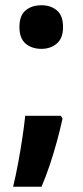

<svg xmlns="http://www.w3.org/2000/svg" viewBox="-20 -819 316 731"><path d="M54 -716Q54 -760 77.5 -779.5Q101 -799 138 -799Q173 -799 196.5 -779.5Q220 -760 220 -716Q220 -673 196 -653Q172 -633 138 -633Q101 -633 77.5 -653Q54 -673 54 -716ZM212 -378 218 -367Q209 -326 196.5 -280Q184 -234 169 -189.5Q154 -145 138 -108H30Q40 -150 49 -198Q58 -246 65 -293Q72 -340 76 -378Z"/></svg>

Font: Noto Sans Khmer UI SemiCondensed
Style: Bold
Weight: 700
Width: 4
Designer: Danh Hong and the Monotype Design Team
Foundry: Monotype Imaging Inc.
Version: Version 2.002; ttfautohint (v1.8.4.7-5d5b)